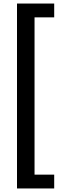

<svg xmlns="http://www.w3.org/2000/svg" viewBox="-20 -820 365 1084"><path d="M76 244V-800H286V-722H175V166H286V244Z"/></svg>

Font: Noto Sans Tamil Medium
Style: Regular
Weight: 500
Designer: Jelle Bosma - Monotype Design Team
Foundry: Monotype Imaging Inc.
Version: Version 2.004; ttfautohint (v1.8.4.7-5d5b)